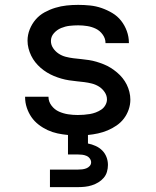

<svg xmlns="http://www.w3.org/2000/svg" viewBox="-20 -548 640 788"><path d="M185 220V148H300Q309 148 317.5 147Q326 146 334 143Q342 140 348 133.5Q354 127 354 118Q354 110 348.5 102.5Q343 95 334.5 91.5Q326 88 317.5 87Q309 86 300 86H259V6Q237 4 216 -0.5Q195 -5 175.5 -14Q156 -23 138.5 -36.5Q121 -50 109 -67.5Q97 -85 90 -106Q83 -127 83 -149V-151H179V-150Q179 -131 191.5 -114.5Q204 -98 222 -90Q240 -82 259.5 -79Q279 -76 299 -76Q311 -76 324 -77Q337 -78 349 -80Q361 -82 373 -86.5Q385 -91 395.5 -98Q406 -105 412.5 -116.5Q419 -128 419 -140Q419 -156 409.5 -170Q400 -184 386.5 -192.5Q373 -201 357.5 -205Q342 -209 326 -211Q310 -213 294.5 -214.5Q279 -216 263 -218.5Q247 -221 231.5 -225.5Q216 -230 201.5 -236Q187 -242 173 -250.5Q159 -259 147 -269.5Q135 -280 125 -292.5Q115 -305 108 -319.5Q101 -334 97 -349.5Q93 -365 93 -381Q93 -405 102 -427.5Q111 -450 126.5 -468Q142 -486 163 -497.5Q184 -509 207 -516Q230 -523 253.5 -525.5Q277 -528 301 -528Q325 -528 349.5 -525.5Q374 -523 397 -515Q420 -507 441 -494.5Q462 -482 477 -463Q492 -444 500.5 -420.5Q509 -397 509 -373V-371H413V-372Q413 -390 401.5 -406Q390 -422 373.5 -430Q357 -438 338.5 -441Q320 -444 301 -444Q283 -444 265.5 -442Q248 -440 231 -433Q214 -426 201.5 -412Q189 -398 189 -380Q189 -364 198 -350.5Q207 -337 220.5 -328Q234 -319 249.5 -315Q265 -311 281 -309Q297 -307 313 -305.5Q329 -304 345 -301.5Q361 -299 376 -294.5Q391 -290 406 -284Q421 -278 434.5 -269.5Q448 -261 460.5 -250.5Q473 -240 483 -227.5Q493 -215 500 -201Q507 -187 511 -171Q515 -155 515 -139Q515 -118 508 -98Q501 -78 488.5 -61.5Q476 -45 458.5 -33Q441 -21 422 -13Q403 -5 382.5 -0.5Q362 4 341 6V41Q357 44 372.5 51Q388 58 399.5 69.5Q411 81 417 96.5Q423 112 423 129Q423 143 419 157Q415 171 405.5 182Q396 193 383.5 200.5Q371 208 357 212.5Q343 217 328.5 218.5Q314 220 300 220Z"/></svg>

Font: Iosevka Fixed Medium Extended
Style: Regular
Weight: 500
Width: 7
Monospace: yes
Designer: Belleve Invis
Foundry: Belleve Invis
Version: Version 24.1.1; ttfautohint (v1.8.4)